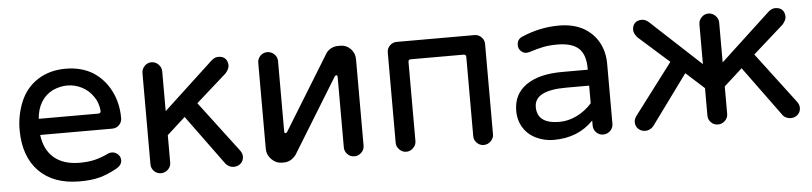

<svg xmlns="http://www.w3.org/2000/svg" viewBox="-37 -688 3719 879"><g transform="rotate(-5 1822.0 -249.0)"><path d="M45.9 -249Q45.9 -314.5 71.3 -377Q97.7 -439.5 151.9 -474.1Q206.1 -508.8 280.3 -508.8Q352.5 -508.8 406.2 -475.6Q457 -442.4 485.4 -386.2Q513.7 -330.1 513.7 -261.7Q513.7 -243.2 501 -230Q488.3 -216.8 467.8 -216.8H137.7Q146.5 -147.5 189.9 -110.8Q233.4 -74.2 307.6 -74.2Q345.7 -74.2 376.5 -81.5Q407.2 -88.9 439.5 -104.5Q446.3 -108.4 457 -108.4Q472.7 -108.4 484.9 -97.2Q497.1 -85.9 497.1 -69.3Q497.1 -46.9 470.7 -32.2Q427.7 -8.8 390.6 1Q353.5 10.7 299.8 10.7Q179.7 10.7 112.8 -57.6Q45.9 -126 45.9 -249ZM411.1 -291Q423.8 -291 422.9 -303.7Q418.9 -342.8 399.4 -369.1Q378.9 -399.4 347.2 -415.5Q315.4 -431.6 280.3 -431.6Q249 -431.6 214.8 -417Q180.7 -400.4 160.6 -367.7Q140.6 -335 137.7 -291Z M628.9 -39.1V-458Q628.9 -476.6 642.1 -490.2Q655.3 -503.9 673.8 -503.9Q692.4 -503.9 706.1 -490.2Q719.7 -476.6 719.7 -458V-275.4L950.2 -489.3Q965.8 -502 980.5 -502Q1002 -502 1013.2 -490.2Q1024.4 -478.5 1024.4 -458Q1024.4 -443.4 1007.8 -423.8L867.2 -298.8L1043.9 -65.4Q1053.7 -51.8 1053.7 -38.1Q1053.7 -18.6 1040.5 -6.3Q1027.3 5.9 1007.8 5.9Q998 5.9 987.8 1Q977.5 -3.9 970.7 -12.7L803.7 -241.2L719.7 -165V-39.1Q719.7 -20.5 706.1 -7.3Q692.4 5.9 673.8 5.9Q655.3 5.9 642.1 -7.3Q628.9 -20.5 628.9 -39.1Z M1161.1 -62.5V-459Q1161.1 -477.5 1174.3 -490.7Q1187.5 -503.9 1206.1 -503.9Q1224.6 -503.9 1238.3 -490.7Q1252 -477.5 1252 -459V-136.7Q1252 -127 1257.8 -127Q1261.7 -127 1265.6 -132.8L1477.5 -477.5Q1486.3 -489.3 1500.5 -496.6Q1514.6 -503.9 1530.3 -503.9H1543Q1569.3 -503.9 1588.9 -484.4Q1608.4 -464.8 1608.4 -435.5V-39.1Q1608.4 -20.5 1594.7 -7.3Q1581.1 5.9 1562.5 5.9Q1543.9 5.9 1530.8 -7.3Q1517.6 -20.5 1517.6 -39.1V-361.3Q1517.6 -371.1 1511.7 -371.1Q1508.8 -371.1 1503.9 -365.2L1293.9 -23.4Q1270.5 5.9 1239.3 5.9H1228.5Q1202.1 5.9 1181.6 -15.1Q1161.1 -36.1 1161.1 -62.5Z M1755.9 -39.1V-454.1Q1755.9 -472.7 1769 -485.8Q1782.2 -499 1800.8 -499H2158.2Q2176.8 -499 2189.9 -485.8Q2203.1 -472.7 2203.1 -454.1V-39.1Q2203.1 -21.5 2189.5 -7.8Q2175.8 5.9 2157.2 5.9Q2138.7 5.9 2125.5 -7.3Q2112.3 -20.5 2112.3 -39.1V-402.3Q2112.3 -414.1 2100.6 -414.1H1858.4Q1846.7 -414.1 1846.7 -402.3V-39.1Q1846.7 -21.5 1833 -7.8Q1819.3 5.9 1800.8 5.9Q1783.2 5.9 1769.5 -7.8Q1755.9 -21.5 1755.9 -39.1Z M2399.4 -6.8Q2361.3 -24.4 2339.8 -58.6Q2318.4 -92.8 2318.4 -136.7Q2318.4 -212.9 2377.4 -254.4Q2436.5 -295.9 2543.9 -295.9H2661.1V-302.7Q2661.1 -365.2 2630.4 -394Q2599.6 -422.9 2531.2 -422.9Q2497.1 -422.9 2468.8 -417.5Q2440.4 -412.1 2401.4 -399.4L2388.7 -397.5Q2374 -397.5 2362.8 -408.7Q2351.6 -419.9 2351.6 -435.5Q2351.6 -463.9 2377.9 -473.6Q2460 -508.8 2546.9 -508.8Q2614.3 -508.8 2662.1 -481.4Q2706.1 -455.1 2729 -412.1Q2752 -369.1 2752 -315.4V-39.1Q2752 -20.5 2738.3 -7.3Q2724.6 5.9 2706.1 5.9Q2687.5 5.9 2674.3 -7.3Q2661.1 -20.5 2661.1 -39.1V-62.5Q2590.8 10.7 2478.5 10.7Q2436.5 10.7 2399.4 -6.8ZM2511.7 -69.3Q2552.7 -69.3 2592.3 -88.9Q2631.8 -108.4 2661.1 -141.6V-222.7H2555.7Q2409.2 -222.7 2409.2 -146.5Q2409.2 -69.3 2511.7 -69.3Z M3530.3 -12.7 3363.3 -241.2 3279.3 -165V-39.1Q3279.3 -20.5 3265.6 -7.3Q3252 5.9 3233.4 5.9Q3214.8 5.9 3201.7 -7.3Q3188.5 -20.5 3188.5 -39.1V-165L3104.5 -241.2L2937.5 -12.7Q2930.7 -3.9 2920.4 1Q2910.2 5.9 2900.4 5.9Q2880.9 5.9 2867.7 -6.3Q2854.5 -18.6 2854.5 -38.1Q2854.5 -51.8 2864.3 -65.4L3041 -298.8L2900.4 -423.8Q2883.8 -443.4 2883.8 -458Q2883.8 -478.5 2895 -490.2Q2906.2 -502 2927.7 -502Q2942.4 -502 2958 -489.3L3188.5 -275.4V-458Q3188.5 -476.6 3201.7 -490.2Q3214.8 -503.9 3233.4 -503.9Q3252 -503.9 3265.6 -490.2Q3279.3 -476.6 3279.3 -458V-275.4L3509.8 -489.3Q3525.4 -502 3540 -502Q3561.5 -502 3572.8 -490.2Q3584 -478.5 3584 -458Q3584 -443.4 3567.4 -423.8L3426.8 -298.8L3603.5 -65.4Q3613.3 -51.8 3613.3 -38.1Q3613.3 -18.6 3600.1 -6.3Q3586.9 5.9 3567.4 5.9Q3557.6 5.9 3546.9 1Q3536.1 -3.9 3530.3 -12.7Z"/></g></svg>

Font: jf-openhuninn-2.0
Style: Regular
Weight: 400
Designer: [Kosugi Maru]
Designed by MOTOYA      

[Varela Round]
Joe Prince (Latin component); Avraham Cornfeld (Hebrew component)
Foundry: justfont CO.,LTD.
Version: 2.0